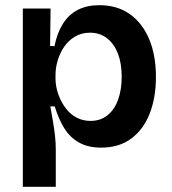

<svg xmlns="http://www.w3.org/2000/svg" viewBox="-20 -556 662 740"><path d="M68 164V-263V-523H175L173 -379L190 -378Q200 -429 222.5 -464.5Q245 -500 280 -518Q315 -536 363 -536Q432 -536 480.5 -501.5Q529 -467 555 -405Q581 -343 581 -259Q581 -180 557 -118.5Q533 -57 486 -22Q439 13 370 13Q319 13 284 -7Q249 -27 227 -63Q205 -99 191 -146H174Q179 -118 184 -89Q189 -60 192 -32.5Q195 -5 195 20V164ZM329 -90Q367 -90 394 -111.5Q421 -133 435 -171.5Q449 -210 449 -260Q449 -312 434.5 -349.5Q420 -387 392.5 -408.5Q365 -430 327 -430Q294 -430 269 -415Q244 -400 227.5 -376Q211 -352 202.5 -323.5Q194 -295 194 -268V-252Q194 -232 199.5 -210Q205 -188 216 -166.5Q227 -145 243 -127.5Q259 -110 281 -100Q303 -90 329 -90Z"/></svg>

Font: Bricolage Grotesque 48pt Condensed ExtraBold SemiBold
Style: Regular
Weight: 600
Version: Version 1.000;gftools[0.9.30]